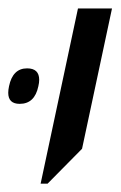

<svg xmlns="http://www.w3.org/2000/svg" viewBox="-43 -650 287 457"><path d="M70.3 -212.9H53.7L142.6 -629.9H223.6L152.3 -295.9ZM21.5 -487.3Q50.3 -487.3 50.3 -460Q50.3 -453.1 48.3 -444.8Q39.6 -402.8 3.9 -402.8Q-23.4 -402.8 -23.4 -429.2Q-23.4 -436 -21.5 -444.8Q-12.7 -487.3 21.5 -487.3Z"/></svg>

Font: Open Sans Hebrew
Style: Italic
Weight: 400
Italic angle: -12°
Foundry: Ascender Corporation, Yanek Iontef
Version: Version 2.001;PS 002.001;hotconv 1.0.70;makeotf.lib2.5.58329